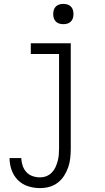

<svg xmlns="http://www.w3.org/2000/svg" viewBox="-20 -742 540 985"><path d="M185 223Q154 223 124 213.5Q94 204 72 182Q50 160 39.5 130Q29 100 29 69H89Q90 89 96 107.5Q102 126 115 140.5Q128 155 147 161.5Q166 168 185 168Q202 168 217.5 162Q233 156 245 144Q257 132 264 117Q271 102 275.5 86Q280 70 281.5 53.5Q283 37 283 20V-465H138V-520H343V20Q343 44 340.5 68.5Q338 93 330 116Q322 139 309 159.5Q296 180 276.5 195Q257 210 233.5 216.5Q210 223 185 223ZM305 -618Q294 -618 284 -621Q274 -624 266.5 -631.5Q259 -639 256 -649Q253 -659 253 -670Q253 -681 256 -691Q259 -701 266.5 -708.5Q274 -716 284 -719Q294 -722 305 -722Q316 -722 326 -719Q336 -716 343.5 -708.5Q351 -701 354 -691Q357 -681 357 -670Q357 -659 354 -649Q351 -639 343.5 -631.5Q336 -624 326 -621Q316 -618 305 -618Z"/></svg>

Font: Iosevka Term Curly Light
Style: Regular
Weight: 300
Designer: Belleve Invis
Foundry: Belleve Invis
Version: Version 32.3.0